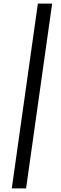

<svg xmlns="http://www.w3.org/2000/svg" viewBox="-20 -865 341 1075"><path d="M46 190 192 -845H272L126 190Z"/></svg>

Font: Plus Jakarta Sans
Style: Italic
Weight: 400
Italic angle: -8°
Designer: Gumpita Rahayu
Foundry: Tokotype
Version: Version 2.006